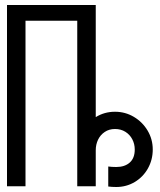

<svg xmlns="http://www.w3.org/2000/svg" viewBox="-20 -745 640 768"><path d="M8 -725H363V-276.5Q397.5 -298 440 -298Q481 -298 515.5 -277.5Q550 -257 570.5 -222.5Q591 -188 591 -147Q591 -106 571.8 -71.5Q552.5 -37 519 -17Q485.5 3 445 3Q427 3 413 1V-79Q427 -77 445 -77Q479 -77 499 -94.8Q519 -112.5 519 -147Q519 -169 509.2 -187.8Q499.5 -206.5 481.5 -217.8Q463.5 -229 440 -229Q416.5 -229 399 -217.2Q381.5 -205.5 372.2 -186.2Q363 -167 363 -144V0H289V-662H82V0H8Z"/></svg>

Font: JuliaMono Light
Style: Regular
Weight: 300
Monospace: yes
Designer: cormullion
Foundry: corm
Version: Version 0.054; ttfautohint (v1.8.4)